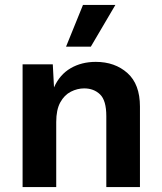

<svg xmlns="http://www.w3.org/2000/svg" viewBox="-20 -762 659 782"><path d="M72 0V-500H195L200 -406Q223 -458 267.5 -484Q312 -510 370 -510Q448 -510 499 -464.5Q550 -419 550 -328V0H413V-289Q413 -353 387.5 -377.5Q362 -402 323 -402Q295 -402 268.5 -388.5Q242 -375 225.5 -345Q209 -315 209 -265V0ZM318 -742H450L350 -572H249Z"/></svg>

Font: Work Sans SemiBold
Style: Regular
Weight: 600
Designer: Wei Huang
Foundry: Wei Huang
Version: Version 2.010; ttfautohint (v1.8.3)